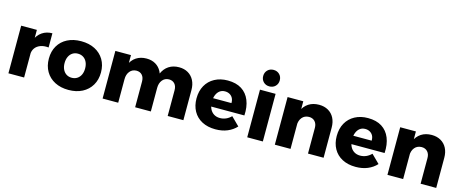

<svg xmlns="http://www.w3.org/2000/svg" viewBox="-43 -1442 5057 2103"><g transform="rotate(15 2486.0 -391.0)"><path d="M420 -387Q367 -393 327.5 -378Q288 -363 266.5 -332.5Q245 -302 245 -259L203 -267Q203 -355 229.5 -418Q256 -481 305 -514.5Q354 -548 420 -548ZM68 -540H246V0H68Z M749 -546Q838 -546 904.5 -512Q971 -478 1008 -416Q1045 -354 1045 -271Q1045 -188 1008 -125.5Q971 -63 904.5 -28.5Q838 6 749 6Q660 6 593.5 -28.5Q527 -63 490.5 -125.5Q454 -188 454 -271Q454 -354 490.5 -416Q527 -478 593.5 -512Q660 -546 749 -546ZM749 -405Q714 -405 688 -388Q662 -371 647.5 -340Q633 -309 633 -268Q633 -227 647.5 -196.5Q662 -166 688 -149Q714 -132 749 -132Q784 -132 810.5 -149Q837 -166 851.5 -196.5Q866 -227 866 -268Q866 -309 851.5 -340Q837 -371 810.5 -388Q784 -405 749 -405Z M1505 -291Q1505 -338 1481 -364.5Q1457 -391 1416 -391Q1369 -390 1341 -355.5Q1313 -321 1313 -267H1271Q1271 -359 1297.5 -421.5Q1324 -484 1373 -516Q1422 -548 1489 -548Q1548 -548 1591.5 -522.5Q1635 -497 1659 -450.5Q1683 -404 1683 -341V0H1505ZM1874 -291Q1874 -338 1850 -364.5Q1826 -391 1785 -391Q1738 -390 1710.5 -355.5Q1683 -321 1683 -267H1640Q1640 -359 1666.5 -421.5Q1693 -484 1742 -516Q1791 -548 1858 -548Q1917 -548 1960.5 -522.5Q2004 -497 2028 -450.5Q2052 -404 2052 -341V0H1874ZM1136 -540H1313V0H1136Z M2512 -317Q2513 -350 2500.5 -373.5Q2488 -397 2465 -410Q2442 -423 2412 -423Q2377 -423 2352.5 -404.5Q2328 -386 2314.5 -353.5Q2301 -321 2301 -278Q2301 -231 2317 -197Q2333 -163 2362.5 -144.5Q2392 -126 2431 -126Q2503 -126 2558 -181L2651 -89Q2610 -44 2550.5 -19Q2491 6 2415 6Q2327 6 2262.5 -28Q2198 -62 2163.5 -124Q2129 -186 2129 -268Q2129 -352 2164 -414.5Q2199 -477 2263 -511.5Q2327 -546 2411 -546Q2506 -546 2568.5 -506.5Q2631 -467 2660.5 -394Q2690 -321 2684 -223H2276V-317Z M2776 -540H2953V0H2776ZM2865 -788Q2906 -788 2932.5 -761.5Q2959 -735 2959 -694Q2959 -654 2932.5 -627.5Q2906 -601 2865 -601Q2824 -601 2797.5 -627.5Q2771 -654 2771 -694Q2771 -735 2797.5 -761.5Q2824 -788 2865 -788Z M3465 -291Q3465 -337 3440 -364Q3415 -391 3373 -391Q3323 -390 3294.5 -355.5Q3266 -321 3266 -267H3224Q3224 -359 3251 -421.5Q3278 -484 3327.5 -516Q3377 -548 3446 -548Q3505 -548 3549.5 -522.5Q3594 -497 3618 -450.5Q3642 -404 3642 -341V0H3465ZM3089 -540H3267V0H3089Z M4102 -317Q4103 -350 4090.5 -373.5Q4078 -397 4055 -410Q4032 -423 4002 -423Q3967 -423 3942.5 -404.5Q3918 -386 3904.5 -353.5Q3891 -321 3891 -278Q3891 -231 3907 -197Q3923 -163 3952.5 -144.5Q3982 -126 4021 -126Q4093 -126 4148 -181L4241 -89Q4200 -44 4140.5 -19Q4081 6 4005 6Q3917 6 3852.5 -28Q3788 -62 3753.5 -124Q3719 -186 3719 -268Q3719 -352 3754 -414.5Q3789 -477 3853 -511.5Q3917 -546 4001 -546Q4096 -546 4158.5 -506.5Q4221 -467 4250.5 -394Q4280 -321 4274 -223H3866V-317Z M4742 -291Q4742 -337 4717 -364Q4692 -391 4650 -391Q4600 -390 4571.5 -355.5Q4543 -321 4543 -267H4501Q4501 -359 4528 -421.5Q4555 -484 4604.5 -516Q4654 -548 4723 -548Q4782 -548 4826.5 -522.5Q4871 -497 4895 -450.5Q4919 -404 4919 -341V0H4742ZM4366 -540H4544V0H4366Z"/></g></svg>

Font: Alexandria
Style: Bold
Weight: 700
Designer: Mohamed Gaber
Foundry: Kief Type Foundry
Version: Version 5.100